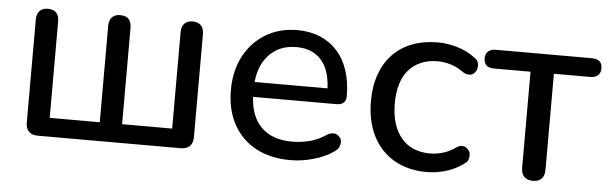

<svg xmlns="http://www.w3.org/2000/svg" viewBox="-39 -616 2360 745"><g transform="rotate(5 1140.5 -243.5)"><path d="M125 0Q102 0 90 -12Q78 -24 78 -47V-448Q78 -471 89.5 -482.5Q101 -494 121 -494Q143 -494 154 -482.5Q165 -471 165 -448V-73H360V-448Q360 -471 371.5 -482.5Q383 -494 403 -494Q425 -494 436 -482.5Q447 -471 447 -448V-73H642V-448Q642 -471 653.5 -482.5Q665 -494 685 -494Q706 -494 717.5 -482.5Q729 -471 729 -448V-47Q729 -24 716.5 -12Q704 0 682 0Z M1110 9Q1031 9 974.5 -21.5Q918 -52 887 -108.5Q856 -165 856 -242Q856 -318 886.5 -375Q917 -432 970.5 -464Q1024 -496 1093 -496Q1142 -496 1181.5 -479.5Q1221 -463 1249 -432Q1277 -401 1291.5 -356.5Q1306 -312 1306 -256Q1306 -240 1296.5 -231.5Q1287 -223 1269 -223H944Q948 -149 986 -109Q1029 -63 1110 -63Q1142 -63 1175.5 -71Q1209 -79 1240 -100Q1254 -109 1266 -109Q1267 -109 1273.5 -108.5Q1280 -108 1288 -100.5Q1296 -93 1297.5 -86.5Q1299 -80 1299 -76Q1299 -69 1294.5 -58.5Q1290 -48 1276 -39Q1243 -16 1197.5 -3.5Q1152 9 1110 9ZM1214 -356Q1198 -392 1168.5 -411Q1139 -430 1095 -430Q1047 -430 1013 -407.5Q979 -385 961 -345Q948 -316 945 -281H1229Q1227 -324 1214 -356Z M1641 9Q1567 9 1513 -22.5Q1459 -54 1430 -111.5Q1401 -169 1401 -247Q1401 -305 1417.5 -351Q1434 -397 1465 -429.5Q1496 -462 1540.5 -479Q1585 -496 1641 -496Q1676 -496 1715 -485Q1754 -474 1787 -449Q1798 -441 1800.5 -433Q1803 -425 1803 -419Q1803 -414 1801 -406Q1799 -398 1791.5 -390.5Q1784 -383 1777.5 -382.5Q1771 -382 1770 -382Q1760 -382 1748 -389Q1724 -407 1697.5 -415Q1671 -423 1647 -423Q1610 -423 1581.5 -411Q1553 -399 1533.5 -376.5Q1514 -354 1504 -321.5Q1494 -289 1494 -246Q1494 -161 1534 -112.5Q1574 -64 1647 -64Q1671 -64 1697 -71.5Q1723 -79 1748 -97Q1759 -104 1768 -104Q1770 -104 1776.5 -103Q1783 -102 1790.5 -94.5Q1798 -87 1799.5 -80Q1801 -73 1801 -69Q1801 -62 1798 -53Q1795 -44 1784 -37Q1752 -13 1714 -2Q1676 9 1641 9Z M2054 7Q2032 7 2020 -5Q2008 -17 2008 -40V-414H1866Q1826 -414 1826 -451Q1826 -468 1837 -477.5Q1848 -487 1866 -487H2240Q2281 -487 2281 -451Q2281 -433 2270.5 -423.5Q2260 -414 2240 -414H2099V-40Q2099 -17 2087.5 -5Q2076 7 2054 7Z"/></g></svg>

Font: Nunito Medium
Style: Regular
Weight: 500
Designer: Vernon Adams
Foundry: Vernon Adams
Version: Version 3.602